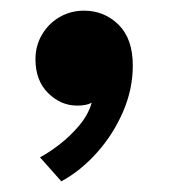

<svg xmlns="http://www.w3.org/2000/svg" viewBox="-20 -190 330 360"><path d="M137.5 -170Q175.5 -170 202.2 -143.8Q229 -117.5 229 -67Q229 -22.5 210.5 20Q192 62.5 161.5 96.5Q131 130.5 95 150L55 105Q72 96 92 80.5Q112 65 128.8 45Q145.5 25 152 2.5Q142.5 8 124.5 8Q94 8 70.2 -15.5Q46.5 -39 46.5 -79Q46.5 -104.5 58.8 -125.2Q71 -146 91.8 -158Q112.5 -170 137.5 -170Z"/></svg>

Font: League Spartan Thin
Style: Bold
Weight: 700
Version: Version 2.002